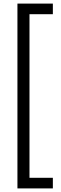

<svg xmlns="http://www.w3.org/2000/svg" viewBox="-20 -888 342 1068"><path d="M77 -868H274V-809H144V101H274V160H77Z"/></svg>

Font: Encode Sans Condensed
Style: Regular
Weight: 400
Designer: Pablo Impallari, Andres Torresi
Foundry: Pablo Impallari, Andres Torresi
Version: Version 1.000; ttfautohint (v1.00) -l 8 -r 50 -G 200 -x 14 -